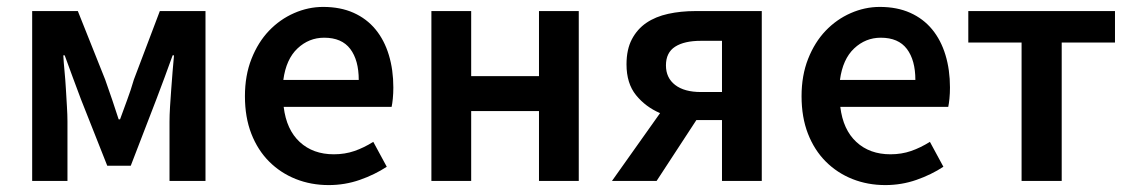

<svg xmlns="http://www.w3.org/2000/svg" viewBox="-20 -523 3269 555"><path d="M73 0V-491H205L284 -293Q295 -262 304.5 -234Q314 -206 323 -178H327Q337 -206 347.5 -234Q358 -262 367 -293L442 -491H574V0H470V-172Q470 -190 471.5 -214.5Q473 -239 475 -265.5Q477 -292 479 -317.5Q481 -343 483 -363H479Q468 -332 455.5 -298.5Q443 -265 432 -236L358 -44H290L214 -236Q203 -265 190.5 -299Q178 -333 167 -363H163Q164 -343 166.5 -317.5Q169 -292 170.5 -265.5Q172 -239 173.5 -214.5Q175 -190 175 -172V0Z M930 12Q879 12 835 -5.5Q791 -23 758 -56Q725 -89 706.5 -136.5Q688 -184 688 -245Q688 -305 707 -353Q726 -401 757.5 -434Q789 -467 830 -485Q871 -503 914 -503Q964 -503 1002 -486Q1040 -469 1065.5 -438Q1091 -407 1104 -364Q1117 -321 1117 -270Q1117 -253 1115.5 -238Q1114 -223 1112 -214H800Q808 -148 846.5 -112.5Q885 -77 945 -77Q977 -77 1004.5 -86.5Q1032 -96 1059 -113L1098 -41Q1063 -18 1020 -3Q977 12 930 12ZM799 -292H1017Q1017 -349 992.5 -381.5Q968 -414 917 -414Q873 -414 840 -383Q807 -352 799 -292Z M1227 0V-491H1342V-303H1538V-491H1653V0H1538V-202H1342V0Z M2067 0V-176H1995H1993L1878 0H1749L1888 -196Q1846 -214 1818.5 -248Q1791 -282 1791 -337Q1791 -380 1806.5 -409.5Q1822 -439 1848.5 -457Q1875 -475 1911.5 -483Q1948 -491 1990 -491H2182V0ZM2006 -257H2067V-405H2006Q1958 -405 1931.5 -388Q1905 -371 1905 -334Q1905 -298 1931.5 -277.5Q1958 -257 2006 -257Z M2539 12Q2488 12 2444 -5.5Q2400 -23 2367 -56Q2334 -89 2315.5 -136.5Q2297 -184 2297 -245Q2297 -305 2316 -353Q2335 -401 2366.5 -434Q2398 -467 2439 -485Q2480 -503 2523 -503Q2573 -503 2611 -486Q2649 -469 2674.5 -438Q2700 -407 2713 -364Q2726 -321 2726 -270Q2726 -253 2724.5 -238Q2723 -223 2721 -214H2409Q2417 -148 2455.5 -112.5Q2494 -77 2554 -77Q2586 -77 2613.5 -86.5Q2641 -96 2668 -113L2707 -41Q2672 -18 2629 -3Q2586 12 2539 12ZM2408 -292H2626Q2626 -349 2601.5 -381.5Q2577 -414 2526 -414Q2482 -414 2449 -383Q2416 -352 2408 -292Z M2933 0V-400H2779V-491H3203V-400H3049V0Z"/></svg>

Font: Processing Sans Pro Semibold
Style: Regular
Weight: 600
Designer: Paul D. Hunt
Foundry: Adobe Systems Incorporated
Version: Version 2.020;PS 2.000;hotconv 1.0.86;makeotf.lib2.5.63406